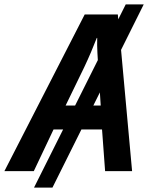

<svg xmlns="http://www.w3.org/2000/svg" viewBox="-76 -780 676 875"><path d="M79 75 497 -760H579L163 75ZM-56 0 310 -714H461L526 0H403L389 -190H168L78 0ZM223 -299H383L372 -470Q370 -502 368 -538.5Q366 -575 367 -607H365Q353 -576 339 -543Q325 -510 308 -474Z"/></svg>

Font: Noto Sans Display SemiBold
Style: Italic
Weight: 600
Italic angle: -12°
Designer: Monotype Design Team
Foundry: Monotype Imaging Inc.
Version: Version 2.003